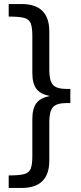

<svg xmlns="http://www.w3.org/2000/svg" viewBox="-20 -780 400 950"><path d="M87 150H23V88Q75 88 99.5 81.5Q124 75 132 54.5Q140 34 140 -8V-191Q140 -243 160 -269.5Q180 -296 226 -305Q180 -314 160 -340.5Q140 -367 140 -419V-602Q140 -644 132 -664.5Q124 -685 99.5 -691.5Q75 -698 23 -698V-760H87Q224 -760 224 -624V-431Q224 -381 242 -360.5Q260 -340 308 -340H328V-270H308Q260 -270 242 -249.5Q224 -229 224 -179V14Q224 150 87 150Z"/></svg>

Font: Hedvig Letters Sans
Style: Regular
Weight: 400
Designer: Alexander Örn & Tor Weibull
Foundry: Kanon Foundry
Version: Version 1.000; ttfautohint (v1.8.4.7-5d5b)